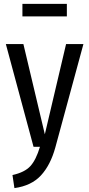

<svg xmlns="http://www.w3.org/2000/svg" viewBox="-20 -753 458 985"><path d="M264 3Q239 94 190 147Q141 200 54 212L44 145Q107 131 136 99Q165 67 185 0H152L10 -527H100L210 -64L319 -527H408ZM95 -669V-733H323V-669Z"/></svg>

Font: Fira Sans Compressed
Style: Regular
Weight: 400
Width: 1
Designer: bBox Type GmbH & Carrois Corporate GbR & Edenspiekermann AG
Foundry: bBox Type GmbH & Carrois Corporate GbR & Edenspiekermann AG
Version: Version 4.301